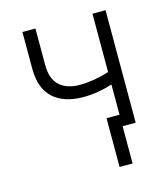

<svg xmlns="http://www.w3.org/2000/svg" viewBox="-109 -633 786 899"><g transform="rotate(-15 284.0 -183.0)"><path d="M485.8 -545.4V0H422.4V180.7H359.4V-55.7H422.4V-202.1Q350.6 -179.2 280.3 -179.2Q186 -179.7 134.8 -227.3Q83.5 -274.9 83.5 -369.1V-547.4H146.5V-369.1Q146.5 -303.2 181.6 -271Q216.8 -238.8 279.3 -238.8Q346.2 -238.8 422.4 -262.2V-545.4Z"/></g></svg>

Font: Interop Light
Style: Regular
Weight: 300
Designer: Rasmus Andersson, Google, Jang Haemin
Foundry: jhaemin
Version: Version 1.007